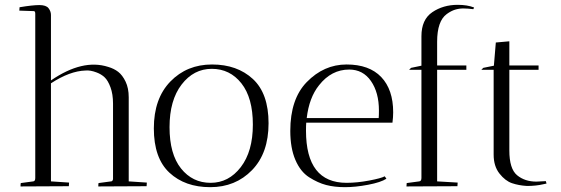

<svg xmlns="http://www.w3.org/2000/svg" viewBox="-20 -771 2323 795"><path d="M191 -709V-438Q322 -528 428 -494Q452 -487 469.5 -473.5Q487 -460 500 -433Q513 -406 513 -368V-20L588 -15Q588 -14 587 0L387 1Q387 -8 388 -13L440 -20Q446 -20 448 -29V-342Q448 -381 437.5 -409.5Q427 -438 413 -451Q399 -464 380 -471Q354 -481 334 -479Q269 -477 191 -426V-20L266 -15Q266 -14 265 0L65 1Q65 -8 66 -13L118 -20Q126 -21 126 -34V-714Q126 -725 120 -725L60 -727L61 -741Q115 -750 143 -750Q171 -750 181 -737Q191 -724 191 -709Z M850.5 4Q746 4 681.5 -56Q617 -116 617 -239.5Q617 -363 685.5 -433.5Q754 -504 858 -504Q962 -504 1027 -444Q1092 -384 1092 -260.5Q1092 -137 1023.5 -66.5Q955 4 850.5 4ZM857 -486Q782 -486 732 -421Q682 -356 682 -244.5Q682 -133 729.5 -73.5Q777 -14 852 -14Q927 -14 977 -79Q1027 -144 1027 -255Q1027 -366 979.5 -426Q932 -486 857 -486Z M1247 -230Q1247 -14 1415 -14Q1459 -14 1509 -23.5Q1559 -33 1573 -41L1580 -31Q1557 -16 1504.5 -6Q1452 4 1408.5 4Q1365 4 1330.5 -5Q1296 -14 1260 -37Q1224 -60 1203 -109Q1182 -158 1182 -229Q1182 -361 1250 -431Q1321 -504 1415 -504Q1509 -504 1558.5 -452Q1608 -400 1608 -306Q1608 -286 1605 -263H1248Q1247 -252 1247 -230ZM1549 -313Q1549 -388 1516 -435.5Q1483 -483 1426 -483Q1352 -483 1301 -418Q1260 -367 1250 -282H1548Q1549 -293 1549 -313Z M1663 1 1664 -13 1716 -20Q1725 -21 1725 -34V-482H1674L1682 -490L1725 -499V-621Q1725 -690 1770 -720.5Q1815 -751 1875 -751Q1915 -751 1943 -740L1940 -733Q1916 -736 1898.5 -736Q1881 -736 1864.5 -731Q1848 -726 1830 -713Q1790 -684 1790 -598V-500H1911V-482H1790V-20L1875 -15Q1875 -14 1874 0Z M2201 -19 2240 -21 2243 -11Q2242 -11 2229 -8Q2199 -1 2162 -1Q2128 -3 2100 -12.5Q2072 -22 2048 -52.5Q2024 -83 2024 -131V-482H1973L1981 -490L2025 -499L2033 -595L2089 -600V-500H2210V-482H2089V-148Q2089 -72 2121 -45.5Q2153 -19 2201 -19Z"/></svg>

Font: Antic Didone
Style: Regular
Weight: 400
Designer: Santiago Orozco
Foundry: Santiago Orozco
Version: Version 2.001